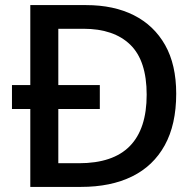

<svg xmlns="http://www.w3.org/2000/svg" viewBox="-20 -734 771 754"><path d="M318 -714Q427 -714 506 -674Q585 -634 628.5 -557Q672 -480 672 -366Q672 -245 627 -163.5Q582 -82 498.5 -41Q415 0 298 0H99V-306H27V-400H99V-714ZM308 -621H209V-400H372V-306H209V-93H290Q424 -93 490 -160.5Q556 -228 556 -362Q556 -496 491.5 -558.5Q427 -621 308 -621Z"/></svg>

Font: Noto Sans Syriac Eastern Medium
Style: Regular
Weight: 500
Designer: Patrick Giasson and the Monotype Design Team
Foundry: Monotype Imaging Inc.
Version: Version 3.001